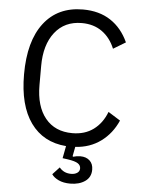

<svg xmlns="http://www.w3.org/2000/svg" viewBox="-62 -794 775 1058"><g transform="rotate(5 325.0 -265.0)"><path d="M610 -154Q578 -81 518 -37Q458 7 377 12L367 64L370 67Q390 61 410 61Q442 61 461.5 79Q481 97 481 129Q481 171 448.5 193.5Q416 216 367 216Q329 216 302.5 203.5Q276 191 264 173L302 132Q326 162 367 162Q387 162 400.5 153Q414 144 414 128Q414 111 398.5 100.5Q383 90 342 84L313 80L326 12Q199 2 130 -94Q61 -190 61 -362Q61 -546 138 -646Q215 -746 354 -746Q444 -746 507 -704.5Q570 -663 605 -586L537 -545Q513 -604 466.5 -637.5Q420 -671 354 -671Q259 -671 205 -602Q151 -533 151 -416V-310Q151 -193 204.5 -127.5Q258 -62 354 -62Q423 -62 471 -97.5Q519 -133 543 -196Z"/></g></svg>

Font: IBM Plex Sans JP
Style: Regular
Weight: 400
Designer: Mike Abbink; Paul van der Laan; Pieter van Rosmalen; Wujin Sim; Yejin Wi; Jinhee Kim; Boomi Park; Yona Kim; Kichan Ma
Foundry: Sandoll Inc.
Version: Version 1.000